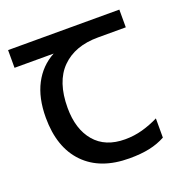

<svg xmlns="http://www.w3.org/2000/svg" viewBox="-104 -630 699 733"><g transform="rotate(-20 245.0 -263.5)"><path d="M301 10Q183 10 118 -57Q53 -124 53 -245Q53 -325 82 -380.5Q111 -436 165 -465H6V-537H458V-465H345Q251 -465 197.5 -411.5Q144 -358 144 -252Q144 -165 187 -114.5Q230 -64 310 -64Q347 -64 381 -73.5Q415 -83 447 -99V-21Q418 -5 383 2.5Q348 10 301 10Z"/></g></svg>

Font: hexuoriya05
Style: Book
Weight: 400
Designer: Jelle Bosma - Monotype Design Team
Foundry: Monotype Imaging Inc.
Version: Version 2.003